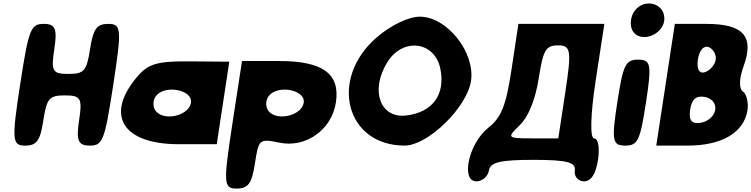

<svg xmlns="http://www.w3.org/2000/svg" viewBox="-20 -897 4371 1117"><path d="M97 -404C47 -79 51 -50 127 -50C194 -50 214 -79 232 -196C252 -325 266 -342 358 -342C450 -342 460 -325 440 -196C422 -79 435 -50 502 -50C578 -50 589 -79 639 -404C689 -729 686 -758 610 -758C543 -758 522 -729 504 -612C484 -483 469 -467 377 -467C285 -467 276 -483 296 -612C314 -729 302 -758 235 -758C159 -758 147 -729 97 -404Z M781 -454C588 -229 691 -58 1020 -58H1241L1314 -538L1086 -540C898 -542 843 -526 781 -454ZM1091 -300C1080 -225 938 -190 887 -250C868 -273 868 -313 887 -338C938 -406 1102 -375 1091 -300Z M1331 -171C1279 171 1280 200 1357 200C1424 200 1445 171 1463 54C1485 -88 1489 -91 1606 -67C1759 -35 1910 -142 1934 -300C1960 -468 1858 -542 1604 -542H1388ZM1747 -300C1736 -225 1594 -190 1543 -250C1524 -273 1524 -313 1543 -338C1594 -406 1758 -375 1747 -300Z M2171 -679C1892 -437 1992 -50 2334 -50C2469 -50 2696 -271 2720 -425C2746 -592 2580 -800 2423 -800C2357 -800 2253 -750 2171 -679ZM2542 -496C2572 -346 2496 -243 2343 -225C2191 -207 2133 -371 2232 -533C2322 -681 2510 -658 2542 -496Z M2956 -494C2924 -282 2897 -214 2821 -154C2707 -64 2658 158 2752 158C2785 158 2819 129 2824 96C2831 47 2888 33 3084 33C3280 33 3331 47 3324 96C3319 129 3344 158 3377 158C3419 158 3446 116 3459 33C3470 -38 3460 -92 3436 -92C3412 -92 3415 -229 3445 -425L3496 -758H2996ZM3269 -362 3228 -92H3076C2930 -92 2927 -95 3004 -169C3054 -217 3095 -319 3114 -440C3140 -607 3155 -633 3227 -633C3301 -633 3306 -604 3269 -362Z M3571 -300C3537 -79 3543 -50 3617 -50C3691 -50 3704 -79 3738 -300C3772 -521 3767 -550 3693 -550C3619 -550 3605 -521 3571 -300ZM3664 -821C3644 -783 3645 -734 3667 -708C3721 -644 3849 -704 3845 -792C3842 -888 3711 -909 3664 -821Z M3798 -50H3981C4181 -50 4309 -126 4329 -258C4335 -300 4323 -351 4302 -365C4278 -381 4280 -441 4306 -512C4369 -685 4306 -758 4089 -758H3906ZM4144 -550C4140 -521 4111 -487 4081 -477C4048 -466 4032 -496 4040 -550C4048 -604 4074 -634 4103 -623C4129 -613 4148 -579 4144 -550ZM4141 -258C4135 -222 4100 -190 4057 -183C4004 -174 3986 -196 3995 -258C4004 -320 4029 -342 4080 -333C4121 -326 4147 -294 4141 -258Z"/></svg>

Font: Hussar Skorodowane
Style: Ky
Weight: 700
Foundry: Cannot Into Space Fonts
Version: Version 0.892